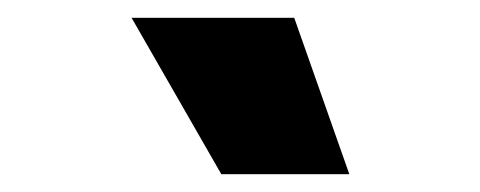

<svg xmlns="http://www.w3.org/2000/svg" viewBox="-20 -751 540 216"><path d="M311 -731 373 -555H229L128 -731Z"/></svg>

Font: Prodigy Sans ExtraBold
Style: Regular
Weight: 800
Designer: Wei Huang
Foundry: Wei Huang
Version: Version 1.003; ttfautohint (v1.8.3)